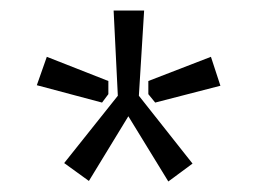

<svg xmlns="http://www.w3.org/2000/svg" viewBox="-20 -711 490 365"><path d="M244 -529 346 -400 300 -366 224 -490 149 -367 102 -401 204 -529 196 -691H254ZM186 -557V-532L174 -516L50 -549L69 -603ZM399 -548 275 -516 262 -532V-557L381 -603Z"/></svg>

Font: Exo 2.0 Medium
Style: Regular
Weight: 500
Designer: Natanael Gama
Version: Version 1.001;PS 001.001;hotconv 1.0.70;makeotf.lib2.5.58329